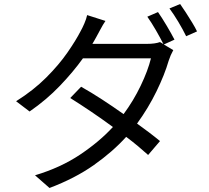

<svg xmlns="http://www.w3.org/2000/svg" viewBox="-20 -866 1040 954"><path d="M765 -806Q784 -779 807.5 -739.5Q831 -700 847 -669L794 -645L841 -617Q827 -592 818 -564Q798 -495 757.5 -412Q717 -329 661 -252Q693 -229 722 -207Q751 -185 775 -165L716 -96Q694 -116 666.5 -139Q639 -162 607 -186Q540 -112 446.5 -46Q353 20 226 68L154 5Q281 -33 377.5 -97.5Q474 -162 541 -235Q488 -274 432.5 -311.5Q377 -349 329 -379L383 -435Q433 -407 487.5 -371.5Q542 -336 594 -299Q643 -365 679 -440Q715 -515 730 -576H392Q344 -509 277.5 -439.5Q211 -370 127 -312L60 -363Q146 -417 209.5 -480.5Q273 -544 315.5 -605.5Q358 -667 381 -712Q389 -726 399 -749Q409 -772 413 -791L504 -762Q491 -743 479 -720Q467 -697 459 -683Q455 -675 449.5 -666Q444 -657 439 -648H709Q751 -648 775 -657L792 -647Q777 -677 754.5 -716Q732 -755 712 -783ZM875 -846Q888 -828 904 -803Q920 -778 935 -753.5Q950 -729 959 -710L905 -686Q889 -719 866 -757.5Q843 -796 822 -824Z"/></svg>

Font: Source Han Sans SC
Style: Regular
Weight: 400
Designer: Ryoko NISHIZUKA 西塚涼子 (kana, bopomofo & ideographs); Paul D. Hunt (Latin, Greek & Cyrillic); Sandoll Communications 산돌커뮤니
Foundry: Adobe
Version: Version 2.002;hotconv 1.0.116;makeotfexe 2.5.65601; ttfautoh